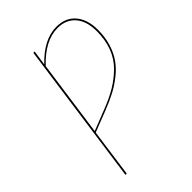

<svg xmlns="http://www.w3.org/2000/svg" viewBox="-206 -776 863 863"><g transform="rotate(-45 225.0 -345.0)"><path d="M319.3 -690.4Q376.5 -690.4 409.2 -652.6Q441.9 -614.7 441.9 -547.9Q441.9 -502 429.9 -463.4Q418 -424.8 397.9 -396.2Q377.9 -367.7 347.2 -343.3Q316.4 -318.8 283.7 -301.8Q251 -284.7 208.5 -268.1L107.9 -229L76.2 0H67.9L163.1 -680.7H171.4L161.1 -609.4Q238.3 -690.4 319.3 -690.4ZM209 -275.9Q260.7 -295.9 298.6 -318.6Q336.4 -341.3 368.4 -373Q400.4 -404.8 417 -448.7Q433.6 -492.7 433.6 -547.9Q433.6 -611.8 403.1 -647.2Q372.6 -682.6 318.8 -682.6Q238.8 -682.6 160.2 -599.1L109.4 -236.8Z"/></g></svg>

Font: Fira Sans Compressed Eight
Style: Italic
Weight: 100
Width: 3
Italic angle: -8°
Designer: Carrois Corporate & Edenspiekermann AG
Foundry: Carrois Corporate GbR & Edenspiekermann AG
Version: Version 4.203;PS 004.203;hotconv 1.0.88;makeotf.lib2.5.64775